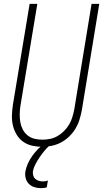

<svg xmlns="http://www.w3.org/2000/svg" viewBox="-20 -755 540 998"><path d="M199 8Q172 8 146 2Q120 -4 99.5 -19Q79 -34 66 -56Q53 -78 47 -103.5Q41 -129 42 -156Q43 -183 47 -210L134 -735H174L86 -204Q83 -183 82.5 -162Q82 -141 85.5 -120.5Q89 -100 98 -82.5Q107 -65 122.5 -52Q138 -39 158.5 -34Q179 -29 200 -29Q220 -29 240 -33Q260 -37 278.5 -47.5Q297 -58 312.5 -73.5Q328 -89 339 -107.5Q350 -126 356 -146Q362 -166 366 -186L456 -735H496L405 -180Q400 -155 392.5 -131Q385 -107 371.5 -85Q358 -63 338.5 -44.5Q319 -26 296 -14Q273 -2 248 3Q223 8 199 8ZM192 223Q174 223 157.5 217.5Q141 212 129.5 200Q118 188 113.5 171Q109 154 112 136Q116 115 125 95Q134 75 147 56.5Q160 38 175.5 22Q191 6 209 -8H240L239 0Q223 14 210 30Q197 46 185.5 63Q174 80 164.5 98Q155 116 151 135Q150 146 152.5 156.5Q155 167 162.5 174Q170 181 180.5 184.5Q191 188 203 188Q209 188 216 187Q223 186 229 183L223 219Q216 221 208 222Q200 223 192 223Z"/></svg>

Font: Iosevka Term Curly XLt Obl
Style: Regular
Weight: 200
Italic angle: -9°
Designer: Belleve Invis
Foundry: Belleve Invis
Version: Version 32.3.0